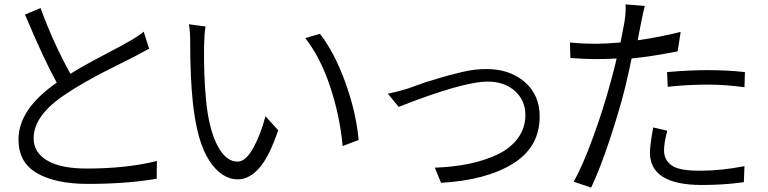

<svg xmlns="http://www.w3.org/2000/svg" viewBox="-20 -805 3468 867"><path d="M628.9 -662.1C613.3 -648.4 590.8 -633.8 561.5 -617.2C548.8 -609.4 510.7 -588.9 447.3 -555.7C383.8 -522.5 334 -494.1 297.9 -471.7C247.1 -563.5 202.1 -662.1 163.1 -768.6L92.8 -739.3C149.4 -604.5 197.3 -502 236.3 -431.6C121.1 -352.5 63.5 -266.6 63.5 -174.8C63.5 -106.4 90.8 -55.7 146.5 -23.4C202.1 8.8 278.3 25.4 376 25.4C495.1 25.4 598.6 17.6 687.5 2L688.5 -78.1C598.6 -55.7 493.2 -43.9 372.1 -43.9C293.9 -43.9 234.4 -55.7 193.4 -80.1C152.3 -104.5 131.8 -137.7 131.8 -180.7C131.8 -251 181.6 -318.4 281.2 -382.8C302.7 -397.5 329.1 -414.1 360.4 -431.6C391.6 -449.2 418 -463.9 438.5 -474.6C459 -485.4 486.3 -499 521.5 -516.6L582 -546.9C585.9 -548.8 609.4 -561.5 653.3 -585Z M833 -695.3C836.9 -676.8 838.9 -647.5 838.9 -608.4C838.9 -507.8 842.8 -419.9 850.6 -343.8C863.3 -224.6 887.7 -136.7 924.8 -80.1C961.9 -23.4 1004.9 4.9 1053.7 4.9C1087.9 4.9 1120.1 -11.7 1150.4 -45.9C1180.7 -80.1 1209 -136.7 1236.3 -216.8L1178.7 -280.3C1164.1 -223.6 1145.5 -175.8 1123 -135.7C1100.6 -95.7 1077.1 -75.2 1052.7 -75.2C1016.6 -75.2 985.4 -100.6 960 -151.4C934.6 -202.1 918 -270.5 910.2 -356.4C903.3 -426.8 900.4 -505.9 901.4 -593.8C902.3 -633.8 904.3 -664.1 908.2 -685.5ZM1358.4 -632.8C1403.3 -576.2 1440.4 -503.9 1469.7 -417C1499 -330.1 1518.6 -239.3 1527.3 -145.5L1599.6 -172.9C1591.8 -257.8 1571.3 -344.7 1539.1 -433.6C1506.8 -522.5 1468.8 -595.7 1424.8 -652.3Z M1780.3 -322.3C1973.6 -398.4 2107.4 -436.5 2182.6 -436.5C2233.4 -436.5 2274.4 -421.9 2305.7 -393.6C2336.9 -365.2 2352.5 -329.1 2352.5 -286.1C2352.5 -246.1 2340.8 -210.9 2318.4 -180.7C2295.9 -150.4 2265.6 -126 2226.6 -107.4C2187.5 -88.9 2144.5 -75.2 2097.7 -65.4C2050.8 -55.7 1999 -49.8 1943.4 -47.9L1971.7 20.5C2108.4 12.7 2216.8 -16.6 2296.9 -66.4C2377 -116.2 2417 -187.5 2417 -279.3C2417 -343.8 2394.5 -395.5 2349.6 -434.6C2304.7 -473.6 2247.1 -493.2 2176.8 -493.2C2160.2 -493.2 2142.6 -492.2 2124 -490.2C2105.5 -488.3 2085.9 -484.4 2065.4 -479.5C2044.9 -474.6 2026.4 -469.7 2010.7 -465.8C1995.1 -461.9 1975.6 -456.1 1953.1 -449.2C1930.7 -442.4 1914.1 -437.5 1904.3 -434.6C1894.5 -431.6 1878.9 -425.8 1857.4 -418C1835.9 -410.2 1824.2 -406.2 1822.3 -405.3C1787.1 -394.5 1756.8 -386.7 1731.4 -381.8Z M2995.1 -413.1C3057.6 -419.9 3118.2 -422.9 3176.8 -422.9C3229.5 -422.9 3284.2 -418.9 3341.8 -411.1L3343.8 -479.5C3291 -485.4 3233.4 -488.3 3171.9 -488.3C3120.1 -488.3 3060.5 -485.4 2992.2 -479.5ZM3053.7 -661.1C2992.2 -645.5 2927.7 -632.8 2859.4 -623L2875 -703.1C2881.8 -737.3 2887.7 -762.7 2891.6 -778.3L2804.7 -785.2C2806.6 -763.7 2804.7 -737.3 2799.8 -705.1C2797.9 -694.3 2792 -664.1 2782.2 -613.3C2738.3 -609.4 2701.2 -607.4 2671.9 -607.4C2628.9 -607.4 2589.8 -609.4 2553.7 -613.3L2555.7 -543C2603.5 -540 2640.6 -538.1 2668 -538.1C2701.2 -538.1 2733.4 -539.1 2764.6 -541C2758.8 -513.7 2749 -476.6 2736.3 -430.7C2715.8 -353.5 2689.5 -271.5 2658.2 -185.5C2627 -99.6 2597.7 -32.2 2570.3 15.6L2649.4 42C2673.8 -8.8 2701.2 -78.1 2730.5 -166C2759.8 -253.9 2784.2 -335 2802.7 -409.2C2814.5 -458 2824.2 -502 2832 -541C2892.6 -546.9 2961.9 -557.6 3040 -573.2ZM2929.7 -229.5C2919.9 -176.8 2915 -138.7 2915 -115.2C2915 -18.6 2993.2 30.3 3149.4 30.3C3214.8 30.3 3278.3 26.4 3338.9 17.6L3341.8 -54.7C3270.5 -41 3206.1 -34.2 3148.4 -34.2C3082 -33.2 3037.1 -41 3013.7 -57.6C2990.2 -74.2 2978.5 -96.7 2978.5 -126C2978.5 -148.4 2983.4 -177.7 2993.2 -214.8Z"/></svg>

Font: Gen Shin Gothic P Normal
Style: Regular
Weight: 300
Designer: [Source Han Sans]
Ryoko NISHIZUKA  (kana & ideographs); Paul D. Hunt (Latin, Greek & Cyrillic); Wenlong ZHANG  (bopomofo
Version: Version 1.002.20150607